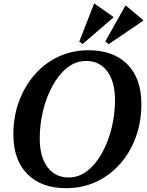

<svg xmlns="http://www.w3.org/2000/svg" viewBox="-20 -969 769 1005"><path d="M327 16Q196 16 123 -58Q50 -132 50 -266Q50 -360 80 -440Q110 -520 163 -580Q216 -640 287.5 -673Q359 -706 443 -706Q574 -706 647 -632Q720 -558 720 -424Q720 -330 690.5 -250Q661 -170 607.5 -110Q554 -50 482.5 -17Q411 16 327 16ZM339 -40Q393 -40 437.5 -75Q482 -110 514.5 -169Q547 -228 564.5 -300Q582 -372 582 -446Q582 -541 541.5 -595.5Q501 -650 431 -650Q377 -650 332.5 -615Q288 -580 255.5 -521Q223 -462 205.5 -390Q188 -318 188 -244Q188 -149 228.5 -94.5Q269 -40 339 -40ZM413 -739 395 -751 472 -949H476L573 -881V-877ZM549 -738 531 -752 636 -939H640L729 -864V-860Z"/></svg>

Font: Platypi Medium
Style: Italic
Weight: 500
Italic angle: -13°
Designer: David Sargent
Foundry: Bolt Cutter Type
Version: Version 1.200; ttfautohint (v1.8.4.7-5d5b)